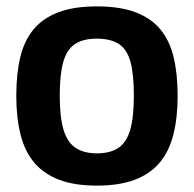

<svg xmlns="http://www.w3.org/2000/svg" viewBox="-20 -571 607 601"><path d="M31 -271Q31 -340 43.5 -392Q56 -444 85 -479Q114 -514 162.5 -532.5Q211 -551 283 -551Q356 -551 404.5 -532.5Q453 -514 482 -479Q511 -444 523.5 -392Q536 -340 536 -271Q536 -202 522.5 -149Q509 -96 479 -61Q449 -26 401 -8Q353 10 283 10Q214 10 166 -8Q118 -26 88 -61Q58 -96 44.5 -149Q31 -202 31 -271ZM167 -271Q167 -204 179 -164.5Q191 -125 217 -108Q243 -91 283 -91Q325 -91 350.5 -108Q376 -125 387.5 -164.5Q399 -204 399 -271Q399 -338 388.5 -377Q378 -416 352.5 -433Q327 -450 283 -450Q240 -450 214.5 -433Q189 -416 178 -377Q167 -338 167 -271Z"/></svg>

Font: Georama ExtraCondensed Thin SemiBold
Style: Regular
Weight: 600
Version: Version 1.001